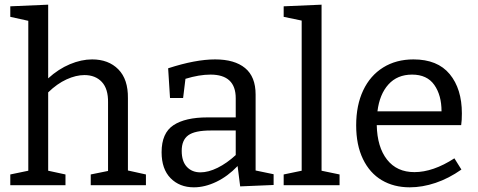

<svg xmlns="http://www.w3.org/2000/svg" viewBox="-20 -792 2043 821"><path d="M527 -63 604 -46V0H368V-46L442 -61V-354Q443 -412 415.5 -441.5Q388 -471 341 -471Q305 -471 264.5 -452.5Q224 -434 186 -397V-62L260 -46V0H24V-46L101 -62V-703L24 -720V-765L186 -772V-457Q230 -497 279 -517.5Q328 -538 374 -538Q444 -538 486 -495.5Q528 -453 527 -372Z M1073 -63 1150 -47V-1L1007 5L996 -82Q954 -38 905 -14.5Q856 9 809 9Q748 9 709.5 -30Q671 -69 671 -141Q671 -223 721.5 -256.5Q772 -290 867 -290H988V-372Q988 -473 880 -473Q832 -473 773 -455L763 -373H707L699 -500Q816 -538 900 -538Q983 -538 1028 -501Q1073 -464 1073 -388ZM837 -55Q871 -55 910.5 -74.5Q950 -94 988 -129V-234H881Q813 -234 785 -213.5Q757 -193 757 -147Q757 -102 779 -78.5Q801 -55 837 -55Z M1355 -772V-62L1432 -46V0H1193V-46L1270 -62V-704L1193 -720V-765Z M1923 -115 1953 -67Q1899 -29 1842.5 -10Q1786 9 1732 9Q1664 9 1612.5 -21.5Q1561 -52 1532 -112Q1503 -172 1503 -256Q1503 -342 1533 -405.5Q1563 -469 1618.5 -503.5Q1674 -538 1748 -538Q1851 -538 1903 -475Q1955 -412 1955 -307Q1955 -277 1952 -257H1591Q1593 -163 1635 -109.5Q1677 -56 1752 -56Q1832 -56 1923 -115ZM1594 -316H1868Q1868 -385 1837 -429Q1806 -473 1742 -473Q1679 -473 1641 -431Q1603 -389 1594 -316Z"/></svg>

Font: Bitter Pro
Style: Regular
Weight: 400
Designer: Sol Matas, and Bitter project Authors
Foundry: Sol Matas
Version: Version 1.010